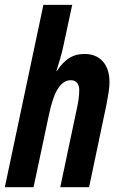

<svg xmlns="http://www.w3.org/2000/svg" viewBox="-26 -780 498 800"><path d="M-5.9 0 154.8 -759.8H274.9L238.8 -591.8Q233.9 -566.4 225.6 -538.3Q217.3 -510.3 209 -483.9H210.9Q232.9 -518.6 260.7 -536.9Q288.6 -555.2 326.2 -555.2Q375 -555.2 402.6 -523.9Q430.2 -492.7 430.2 -437Q430.2 -418.5 426.3 -393.6Q422.4 -368.7 418 -346.2L345.2 0H225.1L292 -316.9Q297.4 -340.3 300.8 -362.5Q304.2 -384.8 304.2 -404.8Q304.2 -423.3 295.4 -434.6Q286.6 -445.8 268.1 -445.8Q240.2 -445.8 217.8 -414.3Q195.3 -382.8 178.2 -303.2L113.8 0Z"/></svg>

Font: Open Sans Condensed
Style: Bold Italic
Weight: 700
Width: 3
Italic angle: -12°
Designer: Monotype Design Team
Foundry: Monotype Imaging Inc.
Version: Version 3.003; ttfautohint (v1.8.4)